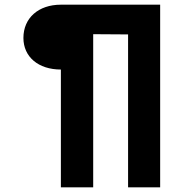

<svg xmlns="http://www.w3.org/2000/svg" viewBox="-20 -720 784 820"><path d="M664 -700H240C144 -700 80 -643 80 -558C80 -477 144 -423 240 -423V80H378V-574L527 -573V80H664Z"/></svg>

Font: Gully SemiBold
Style: Regular
Weight: 600
Designer: jaikishan Patel
Foundry: MagicType
Version: Version 1.000;Glyphs 3.2 (3242)